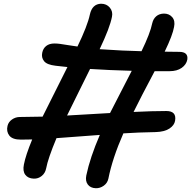

<svg xmlns="http://www.w3.org/2000/svg" viewBox="-20 -826 1015 1019"><path d="M90.8 -85Q45.9 -85 29.3 -106.7Q12.7 -128.4 20 -158.2Q24.9 -178.7 43.7 -191.9Q62.5 -205.1 85.9 -205.1Q124 -205.1 206.1 -207Q227.5 -251.5 337.9 -470.2Q327.6 -471.2 306.6 -473.6Q285.6 -476.1 274.9 -477.1Q229 -482.4 213.9 -501.5Q198.7 -520.5 204.1 -545.9Q208.5 -568.8 225.1 -582Q241.7 -595.2 269 -595.2Q283.2 -595.2 299.3 -593Q315.4 -590.8 341.8 -586.4Q368.2 -582 391.1 -579.1Q444.3 -689 457 -749Q469.2 -804.7 516.1 -806.2Q545.9 -806.2 563 -785.4Q580.1 -764.6 574.2 -736.8Q563.5 -679.7 508.8 -564.9Q636.7 -556.2 731 -554.2Q777.3 -649.4 788.1 -703.1Q793.5 -726.1 809.3 -739.7Q825.2 -753.4 850.1 -753.9Q877.9 -753.9 894.3 -734.6Q910.6 -715.3 903.8 -683.1Q896.5 -639.6 854 -551.8Q865.7 -551.8 891.6 -551.3Q917.5 -550.8 931.2 -550.8Q955.6 -550.8 966.3 -540.5Q977.1 -530.3 974.1 -509.8Q969.2 -483.4 944.3 -465.8Q919.4 -448.2 879.9 -448.2H800.8Q726.6 -308.6 689 -231.9Q789.1 -236.8 862.8 -236.8Q918 -236.8 909.2 -185.1Q905.3 -161.1 879.4 -143.8Q853.5 -126.5 806.2 -125Q713.9 -123.5 634.8 -118.2Q576.7 13.7 555.2 122.1Q550.3 145.5 530.5 159.7Q510.7 173.8 487.8 172.9Q460 171.9 446 153.3Q432.1 134.8 438 105Q458 9.8 509.8 -109.9Q316.9 -95.2 279.8 -92.8Q234.4 16.1 225.1 66.9Q220.2 92.8 201.4 107.9Q182.6 123 159.2 122.1Q128.9 121.1 114.3 101.6Q99.6 82 106.9 46.9Q116.2 -2 150.9 -85.9Q140.1 -85.9 120.1 -85.4Q100.1 -85 90.8 -85ZM458 -460Q441.4 -425.8 399.4 -341.6Q357.4 -257.3 335.9 -212.9Q374 -214.8 450 -219.5Q525.9 -224.1 564 -226.1Q576.2 -251 679.2 -450.2Q554.7 -453.6 458 -460Z"/></svg>

Font: Shantell Sans Irregular Bouncy
Style: Italic
Weight: 500
Italic angle: -11.31°
Designer: Stephen Nixon, Anya Danilova, Shantell Martin
Foundry: Arrow Type
Version: Version 1.006;[9816181b4]